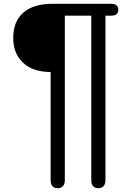

<svg xmlns="http://www.w3.org/2000/svg" viewBox="-20 -728 696 1016"><path d="M248 227V-347Q154 -347 102 -396Q50 -445 50 -527Q50 -615 104 -661.5Q158 -708 259 -708H568Q606 -708 606 -676Q606 -645 568 -645H538V227Q538 246 528 257Q518 268 500 268Q482 268 472.5 257Q463 246 463 227V-645H323V227Q323 246 313 257Q303 268 285 268Q267 268 257.5 257Q248 246 248 227Z"/></svg>

Font: Kodchasan
Style: Regular
Weight: 400
Version: Version 1.000; ttfautohint (v1.6)